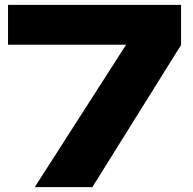

<svg xmlns="http://www.w3.org/2000/svg" viewBox="-20 -770 793 790"><path d="M123 0 536 -644V-586H13V-750H725V-585L360 0Z"/></svg>

Font: Unbounded
Style: Bold
Weight: 700
Designer: Luke Prowse, Jean-Baptiste Morizot, Fátima Lázaro, Florian Runge
Foundry: NaN
Version: Version 1.700